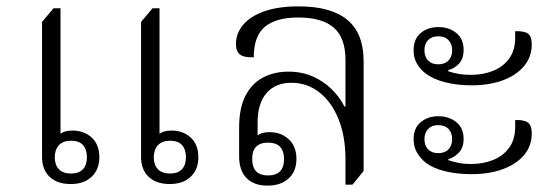

<svg xmlns="http://www.w3.org/2000/svg" viewBox="-20 -576 1734 603"><path d="M202 2Q160 2 136 -20.5Q112 -43 112 -84V-507L148 -550H170V-156Q175 -160 184.5 -163Q194 -166 207 -166Q244 -166 268 -144Q292 -122 292 -82Q292 -44 268 -21Q244 2 202 2ZM203 -31Q228 -31 240.5 -44.5Q253 -58 253 -82Q253 -106 241 -120Q229 -134 203 -134Q178 -134 165 -120Q152 -106 152 -82Q152 -58 165 -44.5Q178 -31 203 -31ZM513 2Q471 2 447 -20.5Q423 -43 423 -84V-507L459 -550H481V-156Q486 -160 495.5 -163Q505 -166 518 -166Q555 -166 579 -144Q603 -122 603 -82Q603 -44 579 -21Q555 2 513 2ZM514 -31Q539 -31 551.5 -44.5Q564 -58 564 -82Q564 -106 552 -120Q540 -134 514 -134Q489 -134 476 -120Q463 -106 463 -82Q463 -58 476 -44.5Q489 -31 514 -31Z M820 7Q778 7 754.5 -16.5Q731 -40 731 -85V-175Q731 -237 751 -275.5Q771 -314 806 -332.5Q841 -351 886 -351Q928 -351 962 -336Q996 -321 1021.5 -296Q1047 -271 1062 -241L1065 -242V-388Q1065 -457 1028.5 -489Q992 -521 917 -521Q847 -521 812 -492Q777 -463 777 -396Q746 -395 733.5 -405Q721 -415 721 -438Q721 -471 743.5 -498Q766 -525 810 -540.5Q854 -556 918 -556Q1020 -556 1071 -513.5Q1122 -471 1122 -384V-39L1087 4H1065V-76Q1065 -147 1043.5 -201Q1022 -255 983.5 -285.5Q945 -316 895 -316Q845 -316 817 -283.5Q789 -251 789 -191V-151Q794 -155 803.5 -158Q813 -161 826 -161Q863 -161 887 -138.5Q911 -116 911 -77Q911 -38 886.5 -15.5Q862 7 820 7ZM822 -25Q847 -25 859.5 -38Q872 -51 872 -76Q872 -128 822 -128Q772 -128 772 -77Q772 -25 822 -25Z M1461 -308Q1416 -308 1378.5 -317.5Q1341 -327 1317 -345Q1300 -358 1289.5 -376Q1279 -394 1279 -418Q1279 -454 1301.5 -472.5Q1324 -491 1357 -491Q1390 -491 1413 -472.5Q1436 -454 1436 -420Q1436 -391 1421 -375.5Q1406 -360 1388 -356V-352Q1400 -348 1417.5 -344.5Q1435 -341 1460 -341Q1497 -341 1528.5 -353.5Q1560 -366 1579 -392Q1598 -418 1598 -457V-478Q1626 -479 1638 -470.5Q1650 -462 1650 -436Q1650 -397 1625.5 -368Q1601 -339 1558.5 -323.5Q1516 -308 1461 -308ZM1356 -374Q1377 -374 1388.5 -386Q1400 -398 1400 -418Q1400 -438 1388.5 -450Q1377 -462 1356 -462Q1336 -462 1324.5 -450Q1313 -438 1313 -418Q1313 -398 1324.5 -386Q1336 -374 1356 -374ZM1461 -29Q1416 -29 1378.5 -38Q1341 -47 1317 -65Q1300 -79 1289.5 -97Q1279 -115 1279 -139Q1279 -174 1301.5 -192.5Q1324 -211 1357 -211Q1390 -211 1413 -192.5Q1436 -174 1436 -140Q1436 -112 1421 -96.5Q1406 -81 1388 -76V-73Q1400 -69 1417.5 -65Q1435 -61 1460 -61Q1497 -61 1528.5 -73.5Q1560 -86 1579 -112Q1598 -138 1598 -178V-199Q1626 -200 1638 -191Q1650 -182 1650 -157Q1650 -117 1625.5 -88.5Q1601 -60 1558.5 -44.5Q1516 -29 1461 -29ZM1356 -95Q1377 -95 1388.5 -107Q1400 -119 1400 -139Q1400 -159 1388.5 -171Q1377 -183 1356 -183Q1336 -183 1324.5 -171Q1313 -159 1313 -139Q1313 -119 1324.5 -107Q1336 -95 1356 -95Z"/></svg>

Font: Noto Serif Thai Light
Style: Regular
Weight: 300
Version: Version 2.001